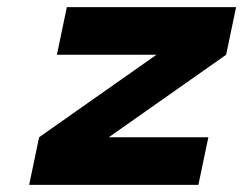

<svg xmlns="http://www.w3.org/2000/svg" viewBox="-20 -520 684 540"><path d="M168 -500 140 -366H420L90 -134L62 0H538L566 -134H286L616 -366L644 -500Z"/></svg>

Font: LT Wave Mono Black
Style: Italic
Weight: 900
Designer: Daniel Lyons
Version: Version 2.5 (Glyphs App)